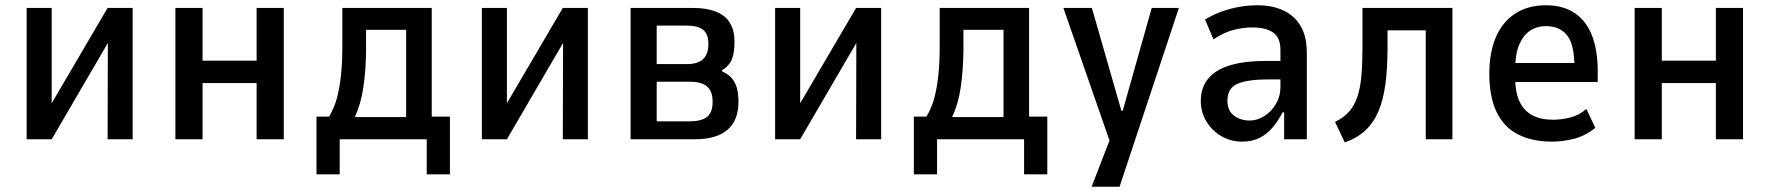

<svg xmlns="http://www.w3.org/2000/svg" viewBox="-20 -528 6710 728"><path d="M81 0V-498H176V-116H164L388 -498H483V0H388L389 -384H400L176 0Z M645 0V-498H748V-298H953V-498H1056V0H953V-213H748V0Z M1180 133V-86H1228Q1248 -120 1258 -158Q1268 -196 1273 -243.5Q1278 -291 1278 -353V-498H1617V-86H1686V133H1598V0H1268V133ZM1325 -84H1520V-415H1368V-334Q1367 -259 1357.5 -195.5Q1348 -132 1325 -84Z M1807 0V-498H1902V-116H1890L2114 -498H2209V0H2114L2115 -384H2126L1902 0Z M2371 0V-498H2606Q2660 -498 2695.5 -483.5Q2731 -469 2748 -440.5Q2765 -412 2765 -370Q2765 -330 2755.5 -304.5Q2746 -279 2717 -261L2719 -257Q2743 -246 2756 -230Q2769 -214 2774.5 -192.5Q2780 -171 2780 -142Q2780 -71 2738 -35.5Q2696 0 2615 0ZM2470 -68H2596Q2639 -68 2660.5 -84.5Q2682 -101 2682 -142Q2682 -183 2660.5 -200.5Q2639 -218 2598 -218H2470ZM2470 -285H2585Q2626 -285 2646 -304Q2666 -323 2666 -362Q2666 -399 2646 -415Q2626 -431 2584 -431H2470Z M2919 0V-498H3014V-116H3002L3226 -498H3321V0H3226L3227 -384H3238L3014 0Z M3445 133V-86H3493Q3513 -120 3523 -158Q3533 -196 3538 -243.5Q3543 -291 3543 -353V-498H3882V-86H3951V133H3863V0H3533V133ZM3590 -84H3785V-415H3633V-334Q3632 -259 3622.5 -195.5Q3613 -132 3590 -84Z M4119 180 4205 -42V57L4012 -498H4120L4232 -108H4237L4347 -498H4450L4225 180Z M4690 9Q4646 9 4610.5 -12Q4575 -33 4554 -68Q4533 -103 4533 -145Q4533 -197 4562 -231Q4591 -265 4646 -281Q4701 -297 4778 -297H4849V-227H4793Q4752 -227 4722 -223Q4692 -219 4672.5 -210.5Q4653 -202 4643.5 -186Q4634 -170 4634 -146Q4634 -108 4659 -89.5Q4684 -71 4719 -71Q4747 -71 4774 -88Q4801 -105 4818 -134Q4835 -163 4835 -198V-338Q4835 -385 4807.5 -404.5Q4780 -424 4727 -424Q4694 -424 4657 -414.5Q4620 -405 4581 -379L4549 -454Q4581 -473 4613 -484.5Q4645 -496 4679 -502Q4713 -508 4749 -508Q4804 -508 4846 -488.5Q4888 -469 4911.5 -429.5Q4935 -390 4935 -328V0H4849V-102H4843Q4828 -72 4806.5 -46Q4785 -20 4756.5 -5.5Q4728 9 4690 9Z M5079 12 5042 -66Q5074 -81 5094.5 -104Q5115 -127 5126.5 -160.5Q5138 -194 5142 -240.5Q5146 -287 5146 -348V-498H5487V0H5386V-413H5241V-345Q5241 -268 5233 -209Q5225 -150 5207 -107Q5189 -64 5158 -34.5Q5127 -5 5079 12Z M5864 9Q5789 9 5735.5 -18.5Q5682 -46 5654.5 -103.5Q5627 -161 5627 -249Q5627 -327 5651 -385Q5675 -443 5723.5 -475.5Q5772 -508 5842 -508Q5906 -508 5950 -479Q5994 -450 6016 -394Q6038 -338 6038 -257V-217H5707V-289H5966L5950 -269Q5950 -359 5922 -394Q5894 -429 5841 -429Q5808 -429 5782 -412Q5756 -395 5740.5 -359Q5725 -323 5725 -263V-236Q5725 -177 5742 -142Q5759 -107 5791 -90.5Q5823 -74 5869 -74Q5900 -74 5934 -82.5Q5968 -91 5995 -115L6029 -43Q5991 -13 5949 -2Q5907 9 5864 9Z M6178 0V-498H6281V-298H6486V-498H6589V0H6486V-213H6281V0Z"/></svg>

Font: Nunito Sans 7pt Condensed SemiBold
Style: Regular
Weight: 600
Width: 3
Designer: Vernon Adams
Foundry: Vernon Adams
Version: Version 3.101;gftools[0.9.27]